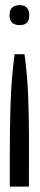

<svg xmlns="http://www.w3.org/2000/svg" viewBox="-20 -709 152 727"><path d="M54.7 -613.8Q36.6 -613.8 26.4 -622.8Q16.1 -631.8 16.1 -650.9Q16.1 -689.5 54.7 -689.5Q73.7 -689.5 82.3 -679.2Q90.8 -668.9 90.8 -650.9Q90.8 -613.8 54.7 -613.8ZM17.1 -2.4V-129.4Q17.1 -224.1 20 -317.1Q22.9 -410.2 35.2 -503.9H72.8Q84 -420.4 86.9 -337.9Q89.8 -255.4 89.8 -170.9L89.4 -2.4Z"/></svg>

Font: XAYAX
Style: Regular
Weight: 400
Designer: Peter Wiegel
Foundry: Peter Wiegel
Version: Version 1.000 2009 initial release